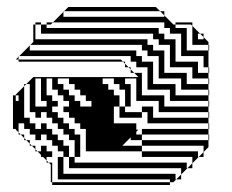

<svg xmlns="http://www.w3.org/2000/svg" viewBox="-20 -520 663 548"><path d="M125 -450H113V-440H129V-454ZM561 -408V-414L551 -424H545V-408ZM577 -376H575V-392H529V-446L525 -450H481V-456H529V-446L551 -424H561V-414L575 -400V-392H577ZM449 -472V-476L437 -488H163L175 -500H425L437 -488H449V-476L475 -450H481V-440H513V-376H575V-328H577V-312H575V-328H561V-360H497V-424H465V-440H449V-456H131L161 -486V-488H163L161 -486V-472ZM577 -280H575V-296H529V-328H465V-392H433V-408H417V-424H97V-450H113V-456H131L129 -454V-440H433V-424H449V-408H481V-344H545V-312H575V-296H577ZM577 -248H575V-264H497V-296H433V-360H401V-376H385V-392H67L75 -400V-450H81V-456H97V-450H81V-408H401V-392H417V-376H449V-312H513V-280H575V-264H577ZM337 -216V-264H321V-280H305V-296H273V-280H289V-264H305V-248H321V-216ZM577 -216H575V-232H465V-264H401V-328H369V-344H353V-360H35L65 -390V-392H67L65 -390V-376H369V-360H385V-344H417V-280H481V-248H575V-232H577ZM145 -232V-216H177V-232H161V-248H145V-264H129V-296H113V-248H129V-232ZM209 -232V-216H241V-232H225V-248H209V-264H193V-280H177V-296H145V-280H161V-264H177V-248H193V-232ZM81 -296V-216H113V-232H97V-296ZM33 -184V-168H25V-184ZM577 -120H575V-136H385V-152H575V-136H577ZM289 -120H257V-136H289ZM177 -72H161V-88H145V-104H129V-120H113V-136H97V-120H81V-136H65V-152H49V-168H33V-152H25V-168H33V-142L39 -136H49V-126L55 -120H65V-110L71 -104H81V-94L87 -88H97V-104H113V-88H129V-72H193V-56H513V-40H515L497 -22V-8H483L497 -22V-40H177V-72H161V-24H481V-8H483L475 0H465V-8H145V-72H113V-62L119 -56H129V0H465V8H129V0H125V-50L119 -56H113V-62L103 -72H97V-78L87 -88H81V-94L71 -104H65V-110L55 -120H49V-126L39 -136H33V-142L25 -150V-152H17V-248H25V-232H33V-248H25V-250L49 -274V-280H55L49 -274V-184H65V-168H81V-152H97V-168H113V-152H129V-136H145V-120H161V-104H177ZM33 -216H25V-232H33ZM33 -200H25V-216H33ZM33 -184H25V-200H33ZM209 -200H193V-216H225V-200H241V-168H225V-184H209ZM305 -216H289V-152H353V-150H275L321 -104H241V-184H257V-136H273V-200H257V-216H273V-232H257V-248H241V-264H225V-280H209V-296H241V-280H257V-264H273V-248H289V-232H305ZM305 -216V-168H369V-150H375L369 -144V-136H385V-120H575V-100L561 -86V-72H547L561 -86V-104H385V-120H353V-128L329 -104H385V-88H545V-72H547L529 -54V-40H515L529 -54V-72H385V-88H225V-152H209V-168H193V-184H177V-200H161V-216H129V-200H145V-184H161V-168H177V-152H193V-136H209V-72H193V-120H177V-136H161V-152H145V-168H129V-184H113V-200H97V-184H81V-200H65V-280H55L75 -300H375L363 -312H353V-322L347 -328H337V-338L331 -344H33V-350H25L33 -358V-360H35L33 -358V-350H325L331 -344H337V-338L347 -328H353V-322L363 -312H385V-248H449V-216H575V-200H577V-184H575V-200H433V-232H369V-296H337V-280H353V-216H417V-184H575V-168H577V-152H575V-168H401V-200H385V-216H337V-200H385V-184H321V-216Z"/></svg>

Font: Rubik Broken Fax
Style: Regular
Weight: 400
Designer: Hubert and Fischer, NaN
Foundry: Hubert and Fischer, NaN
Version: Version 2.201